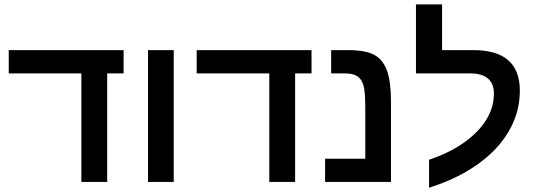

<svg xmlns="http://www.w3.org/2000/svg" viewBox="-20 -833 2448 879"><path d="M470.7 -497.1V0H352.5V-497.1H20V-603.5H545.9V-497.1Z M775.4 -603.5V0H657.7V-603.5Z M1331.1 -497.1V0H1212.9V-497.1H880.4V-603.5H1406.2V-497.1Z M1770 -367.2V0H1468.3V-106.4H1652.3V-341.8Q1652.3 -412.1 1644 -441.9Q1635.3 -471.7 1615.2 -484.4Q1595.2 -497.1 1556.6 -497.1H1496.1V-603.5H1572.3Q1654.3 -603.5 1694.3 -581.5Q1733.9 -559.1 1752 -508.5Q1770 -458 1770 -367.2Z M1944.3 -101.6Q2055.2 -139.2 2126 -196.8Q2182.1 -241.2 2211.7 -294.2Q2241.2 -347.2 2241.2 -403.8Q2241.2 -497.1 2130.4 -497.1H1884.3V-813H2003.9V-603.5H2148.4Q2359.9 -603.5 2359.9 -417.5Q2359.9 -326.7 2316.9 -245.8Q2273.9 -165 2194.3 -101.6Q2093.3 -20.5 1944.3 26.4Z"/></svg>

Font: Arimo SemiBold
Style: Regular
Weight: 600
Designer: Steve Matteson
Foundry: Monotype Imaging Inc.
Version: Version 1.33